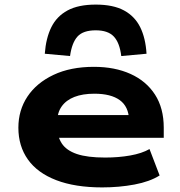

<svg xmlns="http://www.w3.org/2000/svg" viewBox="-20 -805 783 836"><path d="M425 11Q307 11 225 -20.5Q143 -52 101.5 -110.5Q60 -169 60 -249Q60 -325 99.5 -384.5Q139 -444 213 -479Q287 -514 389 -514Q480 -514 548.5 -483Q617 -452 655 -393Q693 -334 693 -249V-205H201V-304H562L542 -283Q540 -341 501.5 -369Q463 -397 391 -397Q340 -397 304 -383Q268 -369 248.5 -341.5Q229 -314 229 -273V-256Q229 -211 249 -180.5Q269 -150 314.5 -134.5Q360 -119 438 -119Q496 -119 547 -128Q598 -137 631 -156L675 -41Q632 -14 565.5 -1.5Q499 11 425 11ZM285 -561 175 -571Q180 -639 203.5 -686.5Q227 -734 274 -759.5Q321 -785 397 -785Q473 -785 520 -759.5Q567 -734 590.5 -686.5Q614 -639 618 -571L508 -561Q501 -619 475.5 -646Q450 -673 397 -673Q342 -673 317.5 -646Q293 -619 285 -561Z"/></svg>

Font: Nunito Sans 7pt Expanded ExtraBold
Style: Regular
Weight: 800
Width: 7
Designer: Vernon Adams
Foundry: Vernon Adams
Version: Version 3.101;gftools[0.9.27]